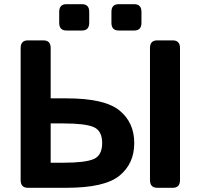

<svg xmlns="http://www.w3.org/2000/svg" viewBox="-20 -892 953 912"><path d="M726.6 0Q692.4 0 692.4 -36.6V-663.6Q692.4 -700.2 726.6 -700.2H800.8Q835 -700.2 835 -663.6V-36.6Q835 0 800.8 0ZM112.3 0Q78.1 0 78.1 -36.6V-663.6Q78.1 -700.2 112.3 -700.2H186.5Q220.7 -700.2 220.7 -663.6V-424.8H296.4Q477.1 -424.8 547.4 -367.4Q617.7 -310.1 617.7 -212.4Q617.7 -114.7 547.4 -57.4Q477.1 0 296.4 0ZM220.7 -119.1H282.2Q384.8 -119.1 425 -136.5Q465.3 -153.8 465.3 -212.4Q465.3 -271 425 -288.3Q384.8 -305.7 282.2 -305.7H220.7ZM295.4 -747.1Q261.2 -747.1 261.2 -783.7V-835.4Q261.2 -872.1 295.4 -872.1H369.6Q403.8 -872.1 403.8 -835.4V-783.7Q403.8 -747.1 369.6 -747.1ZM543.5 -747.1Q509.3 -747.1 509.3 -783.7V-835.4Q509.3 -872.1 543.5 -872.1H617.7Q651.9 -872.1 651.9 -835.4V-783.7Q651.9 -747.1 617.7 -747.1Z"/></svg>

Font: Istok Web
Style: Bold
Weight: 700
Designer: Andrey V. Panov
Foundry: Andrey V. Panov
Version: Version 1.0.2g